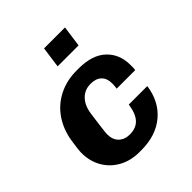

<svg xmlns="http://www.w3.org/2000/svg" viewBox="-199 -855 998 998"><g transform="rotate(-45 300.0 -356.0)"><path d="M253 10Q190 10 141 -17Q92 -44 64.5 -91.5Q37 -139 37 -200Q37 -213 39 -229Q41 -245 46 -280Q57 -352 94 -406.5Q131 -461 190 -491Q249 -521 322 -521H337Q437 -521 489 -472Q541 -423 541 -343Q541 -335 541 -325.5Q541 -316 539 -307H403Q406 -326 406 -341Q406 -381 384.5 -401Q363 -421 325 -421Q282 -421 253.5 -392.5Q225 -364 217 -313Q209 -256 205.5 -227.5Q202 -199 201 -189Q200 -179 200 -175Q200 -134 223 -112Q246 -90 283 -90Q330 -90 355.5 -118Q381 -146 389 -204H525Q511 -104 443 -47Q375 10 268 10ZM268 -606 284 -722H438L422 -606Z"/></g></svg>

Font: Chivo Mono
Style: Bold Italic
Weight: 700
Italic angle: -8.05°
Monospace: yes
Version: Version 1.008